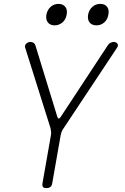

<svg xmlns="http://www.w3.org/2000/svg" viewBox="-20 -955 640 985"><path d="M475 -825Q451 -825 439.5 -840Q428 -855 432 -880Q437 -905 454 -920Q471 -935 495 -935Q518 -935 529.5 -920Q541 -905 536 -880Q532 -855 515 -840Q498 -825 475 -825ZM260 -825Q237 -825 225.5 -840Q214 -855 218 -880Q223 -905 240 -920Q257 -935 280 -935Q303 -935 315 -920Q327 -905 322 -880Q318 -855 300.5 -840Q283 -825 260 -825ZM218 10Q205 10 200.5 4Q196 -2 198 -15L241 -260Q243 -270 242 -279.5Q241 -289 239 -298L109 -711Q107 -717 109 -722.5Q111 -728 115 -731.5Q119 -735 124.5 -737.5Q130 -740 136 -740Q144 -740 151.5 -735.5Q159 -731 162 -721L274 -356Q277 -347 281.5 -347Q286 -347 292 -356L532 -721Q538 -731 547 -735.5Q556 -740 564 -740Q570 -740 574.5 -737.5Q579 -735 582 -731.5Q585 -728 585 -722.5Q585 -717 581 -711L307 -298Q300 -289 296.5 -279.5Q293 -270 291 -260L248 -15Q246 -2 238.5 4Q231 10 218 10Z"/></svg>

Font: Maple Mono NL Thin
Style: Italic
Weight: 250
Italic angle: -10°
Monospace: yes
Designer: subframe7536
Version: Version 7.000